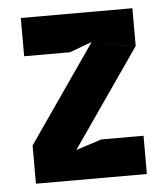

<svg xmlns="http://www.w3.org/2000/svg" viewBox="-43 -560 525 600"><g transform="rotate(-5 219.0 -260.0)"><path d="M181 -94 393 -400 258 -426 46 -120V0H394V-120H261ZM44 -400H188L258 -426L394 -400V-520H44Z"/></g></svg>

Font: Pescante Normal
Style: Regular
Weight: 400
Designer: Ariel Martín Pérez
Foundry: Tunera Type Foundry
Version: Version 1.000;FEAKit 1.0